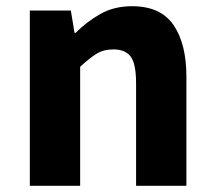

<svg xmlns="http://www.w3.org/2000/svg" viewBox="-20 -598 689 618"><path d="M76 0V-564H208L220 -492H223Q259 -528 303 -553Q347 -578 405 -578Q497 -578 538.5 -517.5Q580 -457 580 -351V0H418V-330Q418 -393 400.5 -416Q383 -439 345 -439Q313 -439 290 -424.5Q267 -410 238 -383V0Z"/></svg>

Font: Noto Sans TC Thin ExtraBold
Style: Regular
Weight: 800
Version: Version 2.004-H2;hotconv 1.0.118;makeotfexe 2.5.65603